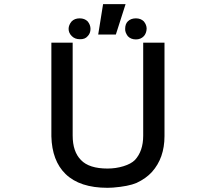

<svg xmlns="http://www.w3.org/2000/svg" viewBox="-20 -895 1040 925"><path d="M669.9 -689.5H772.5V-239.3Q772.5 -133.8 711.9 -66.4Q683.6 -35.2 637.7 -13.7Q598.6 2.9 524.4 8.8L498 9.8Q364.3 9.8 295.9 -56.6Q230.5 -120.1 227.5 -238.3V-689.5H330.1V-242.2Q330.1 -164.1 370.1 -124Q409.2 -83 498 -83Q538.1 -83 574.7 -94.2Q611.3 -105.5 629.9 -124Q669.9 -167 669.9 -241.2ZM310.5 -755.9Q310.5 -774.4 325.2 -792Q339.8 -806.6 363.8 -806.6Q387.7 -806.6 402.3 -792Q416 -775.4 416 -755.9Q416 -734.4 402.3 -720.7Q389.6 -705.1 364.3 -706.1Q340.8 -706.1 325.7 -721.2Q310.5 -736.3 310.5 -755.9ZM453.1 -728.5 476.6 -875H585L538.1 -728.5ZM583 -755.9Q583 -779.3 595.7 -792Q610.4 -806.6 634.8 -806.6Q658.2 -806.6 672.9 -792Q686.5 -775.4 686.5 -756.8Q685.5 -734.4 672.9 -720.7Q658.2 -705.1 634.8 -705.1Q610.4 -705.1 595.7 -720.7Q582 -739.3 583 -755.9Z"/></svg>

Font: RobotoJAA
Style: Medium
Weight: 500
Version: Version 2.05; 2016-11-05